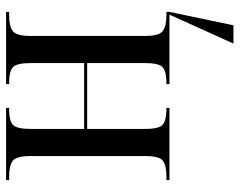

<svg xmlns="http://www.w3.org/2000/svg" viewBox="-98 -478 786 630"><g transform="rotate(-90 295.0 -163.0)"><path d="M19 0V-10H32Q67 -10 82.5 -21.5Q98 -33 98 -80V-456Q98 -502 82.5 -514Q67 -526 32 -526H19V-536H256V-526H249Q215 -526 201 -514Q187 -502 187 -456V-280H403V-456Q403 -502 389 -514Q375 -526 340 -526H334V-536H571V-526H559Q524 -526 508 -514Q492 -502 492 -456V-80Q492 -34 508 -22Q524 -10 560 -10H571V0L527 210H467L562 0H334V-10H340Q375 -10 389 -22Q403 -34 403 -80V-270H187V-80Q187 -33 201.5 -21.5Q216 -10 251 -10H256V0Z"/></g></svg>

Font: Noto Serif Display Condensed
Style: Regular
Weight: 400
Width: 3
Designer: Monotype Design Team
Foundry: Monotype Imaging Inc.
Version: Version 2.009